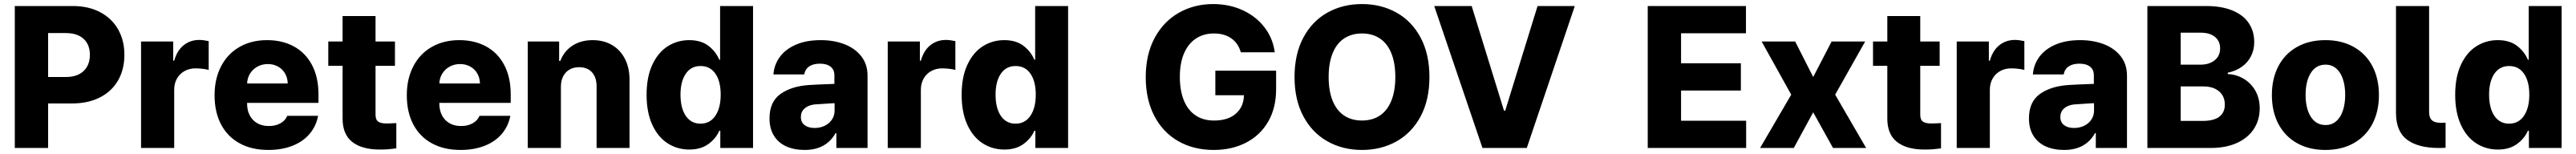

<svg xmlns="http://www.w3.org/2000/svg" viewBox="-20 -737 12833 767"><path d="M53.7 -707H342.8Q420.9 -707 479 -676.3Q537.1 -645.5 568.4 -590.6Q599.6 -535.6 599.6 -463.9Q599.6 -391.1 567.9 -336.2Q536.1 -281.2 477.1 -251.5Q418 -221.7 337.9 -221.7H219.7V0H53.7ZM307.6 -353.5Q365.2 -353.5 396.5 -383.3Q427.7 -413.1 427.7 -463.9Q427.7 -514.6 396.5 -543.5Q365.2 -572.3 307.6 -572.3H219.7V-353.5Z M682.6 -530.3H842.8V-434.6H847.7Q861.8 -485.4 894.8 -511.7Q927.7 -538.1 972.7 -538.1Q992.2 -538.1 1019.5 -532.2V-388.7Q1008.3 -392.1 989.3 -394.3Q970.2 -396.5 954.1 -396.5Q923.3 -396.5 899.2 -383.1Q875 -369.6 861.3 -345.5Q847.7 -321.3 847.7 -290V0H682.6Z M1048.8 -262.7Q1048.8 -344.2 1081.1 -406.5Q1113.3 -468.8 1172.6 -502.9Q1231.9 -537.1 1310.5 -537.1Q1385.7 -537.1 1443.6 -505.9Q1501.5 -474.6 1533.9 -413.6Q1566.4 -352.5 1566.4 -266.6V-224.6H1210.9V-221.7Q1210.9 -170.4 1240.2 -139.9Q1269.5 -109.4 1319.3 -109.4Q1352.5 -109.4 1376.7 -122.8Q1400.9 -136.2 1411.1 -160.2H1564.5Q1554.7 -108.4 1522 -70.1Q1489.3 -31.7 1436.8 -11Q1384.3 9.8 1316.4 9.8Q1233.9 9.8 1173.6 -23.2Q1113.3 -56.2 1081.1 -117.4Q1048.8 -178.7 1048.8 -262.7ZM1413.1 -321.3Q1412.6 -349.1 1399.9 -371.1Q1387.2 -393.1 1364.7 -405.5Q1342.3 -418 1314.5 -418Q1285.6 -418 1262.5 -405.3Q1239.3 -392.6 1225.6 -370.6Q1211.9 -348.6 1210.9 -321.3Z M1947.3 -409.2H1850.6V-166Q1850.6 -140.6 1863.8 -131.3Q1877 -122.1 1904.3 -122.1Q1924.8 -122.1 1954.1 -124V2Q1932.1 4.9 1914.8 6.3Q1897.5 7.8 1872.1 7.8Q1782.2 7.8 1734.1 -30.5Q1686 -68.8 1686.5 -147.5V-409.2H1615.2V-530.3H1686.5V-657.2H1850.6V-530.3H1947.3Z M2006.3 -262.7Q2006.3 -344.2 2038.6 -406.5Q2070.8 -468.8 2130.1 -502.9Q2189.5 -537.1 2268.1 -537.1Q2343.3 -537.1 2401.1 -505.9Q2459 -474.6 2491.5 -413.6Q2523.9 -352.5 2523.9 -266.6V-224.6H2168.5V-221.7Q2168.5 -170.4 2197.8 -139.9Q2227.1 -109.4 2276.9 -109.4Q2310.1 -109.4 2334.2 -122.8Q2358.4 -136.2 2368.7 -160.2H2522Q2512.2 -108.4 2479.5 -70.1Q2446.8 -31.7 2394.3 -11Q2341.8 9.8 2273.9 9.8Q2191.4 9.8 2131.1 -23.2Q2070.8 -56.2 2038.6 -117.4Q2006.3 -178.7 2006.3 -262.7ZM2370.6 -321.3Q2370.1 -349.1 2357.4 -371.1Q2344.7 -393.1 2322.3 -405.5Q2299.8 -418 2272 -418Q2243.2 -418 2220 -405.3Q2196.8 -392.6 2183.1 -370.6Q2169.4 -348.6 2168.5 -321.3Z M2773.9 0H2608.9V-530.3H2765.1V-433.6H2771Q2789.6 -482.4 2831.8 -509.8Q2874 -537.1 2932.1 -537.1Q2987.3 -537.1 3029.1 -512.5Q3070.8 -487.8 3093.5 -442.6Q3116.2 -397.5 3115.7 -337.9V0H2951.7V-306.6Q2951.7 -351.6 2928.7 -377Q2905.8 -402.3 2864.7 -402.3Q2823.2 -402.3 2798.6 -376Q2773.9 -349.6 2773.9 -303.7Z M3200.7 -264.6Q3200.7 -354 3229.7 -415.5Q3258.8 -477.1 3306.9 -507.1Q3355 -537.1 3412.6 -537.1Q3471.2 -537.1 3508.1 -509.3Q3544.9 -481.4 3563 -439.5H3566.9V-707H3731V0H3567.9V-85.9H3563Q3544.9 -45.4 3507.3 -18.8Q3469.7 7.8 3413.6 7.8Q3353.5 7.8 3305.2 -23.4Q3256.8 -54.7 3228.8 -116.2Q3200.7 -177.7 3200.7 -264.6ZM3569.8 -265.6Q3569.8 -332 3543.5 -370.1Q3517.1 -408.2 3469.2 -408.2Q3421.9 -408.2 3395.8 -369.6Q3369.6 -331.1 3369.6 -265.6Q3369.6 -198.7 3396 -159.9Q3422.4 -121.1 3469.2 -121.1Q3516.6 -121.1 3543.2 -160.2Q3569.8 -199.2 3569.8 -265.6Z M4009.3 -313.5Q4053.2 -316.4 4116.7 -318.4Q4124.5 -319.3 4136.2 -319.3V-362.3Q4136.2 -390.1 4117.2 -405Q4098.1 -419.9 4064 -419.9Q4030.8 -419.9 4010.7 -406.2Q3990.7 -392.6 3985.8 -366.2H3832.5Q3835.9 -414.1 3864 -452.9Q3892.1 -491.7 3944.1 -514.4Q3996.1 -537.1 4067.9 -537.1Q4134.3 -537.1 4187.3 -516.4Q4240.2 -495.6 4270.8 -455.8Q4301.3 -416 4301.3 -360.4V0H4146V-74.2H4142.1Q4119.6 -33.2 4081.1 -11.7Q4042.5 9.8 3987.8 9.8Q3936 9.8 3896.7 -7.8Q3857.4 -25.4 3835.2 -60.8Q3813 -96.2 3813 -147.5Q3813 -229.5 3867.2 -268.6Q3921.4 -307.6 4009.3 -313.5ZM4037.6 -99.6Q4065.4 -99.6 4088.4 -110.8Q4111.3 -122.1 4124.5 -142.3Q4137.7 -162.6 4137.2 -188.5V-222.7H4127.4L4036.6 -216.8Q4005.4 -212.9 3987.3 -196.5Q3969.2 -180.2 3969.2 -154.3Q3969.2 -127.9 3988 -113.8Q4006.8 -99.6 4037.6 -99.6Z M4401.9 -530.3H4562V-434.6H4566.9Q4581.1 -485.4 4614 -511.7Q4647 -538.1 4691.9 -538.1Q4711.4 -538.1 4738.8 -532.2V-388.7Q4727.5 -392.1 4708.5 -394.3Q4689.5 -396.5 4673.3 -396.5Q4642.6 -396.5 4618.4 -383.1Q4594.2 -369.6 4580.6 -345.5Q4566.9 -321.3 4566.9 -290V0H4401.9Z M4770 -264.6Q4770 -354 4799.1 -415.5Q4828.1 -477.1 4876.2 -507.1Q4924.3 -537.1 4981.9 -537.1Q5040.5 -537.1 5077.4 -509.3Q5114.3 -481.4 5132.3 -439.5H5136.2V-707H5300.3V0H5137.2V-85.9H5132.3Q5114.3 -45.4 5076.7 -18.8Q5039.1 7.8 4982.9 7.8Q4922.9 7.8 4874.5 -23.4Q4826.2 -54.7 4798.1 -116.2Q4770 -177.7 4770 -264.6ZM5139.2 -265.6Q5139.2 -332 5112.8 -370.1Q5086.4 -408.2 5038.6 -408.2Q4991.2 -408.2 4965.1 -369.6Q4939 -331.1 4939 -265.6Q4939 -198.7 4965.3 -159.9Q4991.7 -121.1 5038.6 -121.1Q5085.9 -121.1 5112.5 -160.2Q5139.2 -199.2 5139.2 -265.6Z M6026.9 -570.3Q5975.1 -570.3 5936.8 -544.9Q5898.4 -519.5 5877.7 -470.9Q5856.9 -422.4 5856.9 -354.5Q5856.9 -285.6 5877 -236.8Q5897 -188 5935.1 -162.4Q5973.1 -136.7 6026.9 -136.7Q6096.7 -136.7 6135.7 -170.7Q6174.8 -204.6 6176.3 -262.7H6033.7V-384.8H6336.4V-292Q6336.4 -199.7 6296.9 -131.3Q6257.3 -63 6186.8 -26.6Q6116.2 9.8 6025.9 9.8Q5925.3 9.8 5848.6 -34.2Q5772 -78.1 5729.5 -160.2Q5687 -242.2 5687 -352.5Q5687 -465.3 5731.2 -547.6Q5775.4 -629.9 5851.8 -673.3Q5928.2 -716.8 6022.9 -716.8Q6103.5 -716.8 6170.2 -686Q6236.8 -655.3 6278.8 -600.6Q6320.8 -545.9 6329.6 -476.6H6160.6Q6147.9 -521.5 6113.3 -545.9Q6078.6 -570.3 6026.9 -570.3Z M6764.2 9.8Q6668 9.8 6591.8 -33.2Q6515.6 -76.2 6471.9 -158.2Q6428.2 -240.2 6428.2 -353.5Q6428.2 -467.3 6471.9 -549.3Q6515.6 -631.3 6591.8 -674.1Q6668 -716.8 6764.2 -716.8Q6859.9 -716.8 6936.3 -674.1Q7012.7 -631.3 7056.4 -549.3Q7100.1 -467.3 7100.1 -353.5Q7100.1 -239.7 7056.4 -157.7Q7012.7 -75.7 6936.3 -33Q6859.9 9.8 6764.2 9.8ZM6764.2 -570.3Q6712.4 -570.3 6675 -545.4Q6637.7 -520.5 6617.9 -471.7Q6598.1 -422.9 6598.1 -353.5Q6598.1 -284.2 6617.9 -235.4Q6637.7 -186.5 6675 -161.6Q6712.4 -136.7 6764.2 -136.7Q6815.9 -136.7 6853.3 -161.6Q6890.6 -186.5 6910.4 -235.4Q6930.2 -284.2 6930.2 -353.5Q6930.2 -422.9 6910.4 -471.7Q6890.6 -520.5 6853.3 -545.4Q6815.9 -570.3 6764.2 -570.3Z M7471.7 -185.5H7477.5L7638.7 -707H7824.2L7585 0H7364.3L7124 -707H7310.5Z M8187.5 -707H8676.8V-571.3H8353.5V-421.9H8651.4V-286.1H8353.5V-135.7H8677.7V0H8187.5Z M9011.7 -353.5 9103.5 -530.3H9270.5L9121.1 -265.6L9275.4 0H9110.4L9011.7 -177.7L8915 0H8747.1L8902.3 -265.6L8754.9 -530.3H8921.9Z M9641.6 -409.2H9544.9V-166Q9544.9 -140.6 9558.1 -131.3Q9571.3 -122.1 9598.6 -122.1Q9619.1 -122.1 9648.4 -124V2Q9626.5 4.9 9609.1 6.3Q9591.8 7.8 9566.4 7.8Q9476.6 7.8 9428.5 -30.5Q9380.4 -68.8 9380.9 -147.5V-409.2H9309.6V-530.3H9380.9V-657.2H9544.9V-530.3H9641.6Z M9726.6 -530.3H9886.7V-434.6H9891.6Q9905.8 -485.4 9938.7 -511.7Q9971.7 -538.1 10016.6 -538.1Q10036.1 -538.1 10063.5 -532.2V-388.7Q10052.2 -392.1 10033.2 -394.3Q10014.2 -396.5 9998 -396.5Q9967.3 -396.5 9943.1 -383.1Q9918.9 -369.6 9905.3 -345.5Q9891.6 -321.3 9891.6 -290V0H9726.6Z M10282.7 -313.5Q10326.7 -316.4 10390.1 -318.4Q10397.9 -319.3 10409.7 -319.3V-362.3Q10409.7 -390.1 10390.6 -405Q10371.6 -419.9 10337.4 -419.9Q10304.2 -419.9 10284.2 -406.2Q10264.2 -392.6 10259.3 -366.2H10106Q10109.4 -414.1 10137.5 -452.9Q10165.5 -491.7 10217.5 -514.4Q10269.5 -537.1 10341.3 -537.1Q10407.7 -537.1 10460.7 -516.4Q10513.7 -495.6 10544.2 -455.8Q10574.7 -416 10574.7 -360.4V0H10419.4V-74.2H10415.5Q10393.1 -33.2 10354.5 -11.7Q10315.9 9.8 10261.2 9.8Q10209.5 9.8 10170.2 -7.8Q10130.9 -25.4 10108.6 -60.8Q10086.4 -96.2 10086.4 -147.5Q10086.4 -229.5 10140.6 -268.6Q10194.8 -307.6 10282.7 -313.5ZM10311 -99.6Q10338.9 -99.6 10361.8 -110.8Q10384.8 -122.1 10397.9 -142.3Q10411.1 -162.6 10410.6 -188.5V-222.7H10400.9L10310.1 -216.8Q10278.8 -212.9 10260.7 -196.5Q10242.7 -180.2 10242.7 -154.3Q10242.7 -127.9 10261.5 -113.8Q10280.3 -99.6 10311 -99.6Z M10676.3 -707H10968.3Q11045.9 -707 11099.9 -684.8Q11153.8 -662.6 11181.2 -622.1Q11208.5 -581.5 11208.5 -527.3Q11208.5 -487.8 11191.9 -456.1Q11175.3 -424.3 11145.5 -403.6Q11115.7 -382.8 11076.7 -375V-368.2Q11119.6 -366.2 11156 -344.7Q11192.4 -323.2 11214.1 -285.2Q11235.8 -247.1 11235.8 -197.3Q11235.8 -139.6 11206.8 -95Q11177.7 -50.3 11122.6 -25.1Q11067.4 0 10990.7 0H10676.3ZM11062 -215.8Q11062 -257.8 11033.2 -282.2Q11004.4 -306.6 10954.6 -306.6H10842.3V-134.8H10951.7Q11007.3 -134.8 11034.7 -155.8Q11062 -176.8 11062 -215.8ZM11038.6 -496.1Q11038.6 -532.2 11012.9 -553.2Q10987.3 -574.2 10942.9 -574.2H10842.3V-415H10940.9Q10984.4 -415 11011.5 -436.8Q11038.6 -458.5 11038.6 -496.1Z M11296.4 -263.7Q11296.4 -345.2 11328.6 -407Q11360.8 -468.8 11421.1 -502.9Q11481.4 -537.1 11563 -537.1Q11644.5 -537.1 11704.8 -502.9Q11765.1 -468.8 11797.4 -407Q11829.6 -345.2 11829.6 -263.7Q11829.6 -182.1 11797.4 -120.4Q11765.1 -58.6 11704.8 -24.4Q11644.5 9.8 11563 9.8Q11481.4 9.8 11421.1 -24.4Q11360.8 -58.6 11328.6 -120.4Q11296.4 -182.1 11296.4 -263.7ZM11661.6 -264.6Q11661.6 -309.1 11650.1 -343.3Q11638.7 -377.4 11616.7 -396.2Q11594.7 -415 11564 -415Q11516.6 -415 11490.5 -374Q11464.4 -333 11464.4 -264.6Q11464.4 -196.3 11490.5 -155.3Q11516.6 -114.3 11564 -114.3Q11594.7 -114.3 11616.7 -133.1Q11638.7 -151.9 11650.1 -186Q11661.6 -220.2 11661.6 -264.6Z M12142.1 -125 12161.6 -126V-1Q12149.9 0 12128.4 0Q12024.9 0 11969.7 -41.3Q11914.6 -82.5 11914.6 -175.8V-707H12079.6V-178.7Q12079.6 -150.9 12093.8 -137.9Q12107.9 -125 12142.1 -125Z M12209.5 -264.6Q12209.5 -354 12238.5 -415.5Q12267.6 -477.1 12315.7 -507.1Q12363.8 -537.1 12421.4 -537.1Q12480 -537.1 12516.8 -509.3Q12553.7 -481.4 12571.8 -439.5H12575.7V-707H12739.7V0H12576.7V-85.9H12571.8Q12553.7 -45.4 12516.1 -18.8Q12478.5 7.8 12422.4 7.8Q12362.3 7.8 12314 -23.4Q12265.6 -54.7 12237.5 -116.2Q12209.5 -177.7 12209.5 -264.6ZM12578.6 -265.6Q12578.6 -332 12552.2 -370.1Q12525.9 -408.2 12478 -408.2Q12430.7 -408.2 12404.5 -369.6Q12378.4 -331.1 12378.4 -265.6Q12378.4 -198.7 12404.8 -159.9Q12431.2 -121.1 12478 -121.1Q12525.4 -121.1 12552 -160.2Q12578.6 -199.2 12578.6 -265.6Z"/></svg>

Font: Pretendard GOV ExtraBold
Style: Regular
Weight: 800
Designer: Base glyphs from Inter by Rasmus Andersson; Hangeul glyphs from Noto Sans CJK(Source Han Sans) by Jang Soo-young and Kan
Foundry: Kil Hyung-jin
Version: Version 1.309